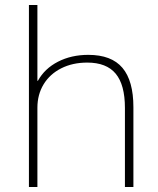

<svg xmlns="http://www.w3.org/2000/svg" viewBox="-20 -750 632 770"><path d="M96 0V-730H130V-426H132Q159 -475 212.5 -502.5Q266 -530 334 -530Q427 -530 471 -478Q515 -426 515 -320V0H481V-317Q481 -410 444 -454.5Q407 -499 330 -499Q271 -499 225.5 -476Q180 -453 155 -412Q130 -371 130 -318V0Z"/></svg>

Font: M PLUS 1 ExtraLight
Style: Regular
Weight: 250
Version: Version 1.001